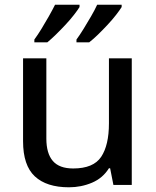

<svg xmlns="http://www.w3.org/2000/svg" viewBox="-20 -786 664 816"><path d="M540 -538V0H462L448 -71H443Q417 -29 371 -9.5Q325 10 273 10Q178 10 128 -36.5Q78 -83 78 -186V-538H177V-197Q177 -134 204.5 -102Q232 -70 291 -70Q377 -70 410 -119.5Q443 -169 443 -262V-538ZM497 -756Q489 -743 473.5 -723Q458 -703 437.5 -681Q417 -659 397 -639.5Q377 -620 359 -606H305V-618Q319 -637 335 -663Q351 -689 367 -716.5Q383 -744 393 -766H497ZM318 -756Q310 -743 294.5 -723Q279 -703 258.5 -681Q238 -659 218 -639.5Q198 -620 181 -606H126V-618Q140 -637 156 -663Q172 -689 187.5 -716.5Q203 -744 214 -766H318Z"/></svg>

Font: Noto Sans Sundanese Medium
Style: Regular
Weight: 500
Version: Version 2.003